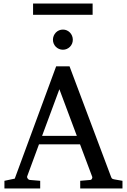

<svg xmlns="http://www.w3.org/2000/svg" viewBox="-20 -1060 714 1080"><path d="M314 -558.1 216.8 -295.9H412.1ZM431.2 0V-43L488.8 -47.9Q493.7 -47.9 497.1 -54.4Q500.5 -61 499 -64.9L430.2 -248H199.2L132.8 -67.9Q131.8 -64.9 132.8 -61.5Q133.8 -58.1 136.2 -54.9Q138.7 -51.8 141.6 -49.8Q144.5 -47.9 147 -47.9L206.1 -43V0H4.9V-43L63 -55.2L295.9 -687H371.1L603 -69.8Q606.4 -59.6 609.6 -56.2Q612.8 -52.7 624 -50.8L668.9 -43V0ZM166 -976.6V-1040H501V-976.6ZM389.6 -836.4Q389.6 -824.7 385.3 -814.5Q380.9 -804.2 373.3 -796.6Q365.7 -789.1 355.7 -784.7Q345.7 -780.3 334 -780.3Q322.3 -780.3 312 -784.7Q301.8 -789.1 294.2 -796.6Q286.6 -804.2 282.2 -814.5Q277.8 -824.7 277.8 -836.4Q277.8 -848.1 282.2 -858.6Q286.6 -869.1 294.2 -877Q301.8 -884.8 312 -889.2Q322.3 -893.6 334 -893.6Q345.7 -893.6 355.7 -889.2Q365.7 -884.8 373.3 -877Q380.9 -869.1 385.3 -858.6Q389.6 -848.1 389.6 -836.4Z"/></svg>

Font: Charis SIL Am
Style: Regular
Weight: 400
Foundry: SIL International
Version: Version 5.000